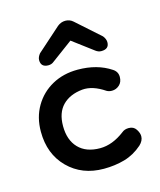

<svg xmlns="http://www.w3.org/2000/svg" viewBox="-78 -503 476 571"><g transform="rotate(-15 160.0 -217.5)"><path d="M173 10Q106 10 63 -33Q20 -76 20 -145Q20 -189 40 -223Q60 -257 94.5 -276Q129 -295 173 -295Q233 -295 275 -267Q289 -258 289 -242Q289 -226 279 -217Q269 -208 256 -208Q247 -208 240 -212Q203 -237 171 -234Q132 -230 110 -207.5Q88 -185 88 -144Q88 -101 111.5 -76.5Q135 -52 178 -52Q216 -52 254 -81Q262 -88 275 -88Q290 -88 297.5 -76.5Q305 -65 305 -55Q305 -41 292 -29Q267 -7 237 1.5Q207 10 173 10ZM93 -330Q70 -330 70 -352Q70 -361 78 -371L151 -436Q162 -445 175.5 -445Q189 -445 199 -436L272 -371Q280 -361 280 -351Q280 -330 256 -330Q247 -330 239 -336L175 -384L110 -336Q103 -330 93 -330Z"/></g></svg>

Font: Dongle
Style: Regular
Weight: 400
Designer: Yanghee Ryu
Foundry: Yanghee Ryu
Version: Version 2.000